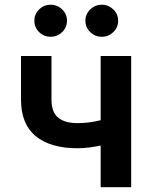

<svg xmlns="http://www.w3.org/2000/svg" viewBox="-20 -779 633 799"><path d="M302.2 -162.1Q189.9 -162.1 128.7 -212.4Q67.4 -262.7 67.4 -364.3V-545.9H194.3V-364.3Q194.3 -312 222.2 -289.3Q250 -266.6 302.2 -266.6Q328.1 -266.6 351.8 -269.8Q375.5 -272.9 398.9 -278.8V-545.9H525.9V0H398.9V-173.3Q376 -168.5 351.6 -165.3Q327.1 -162.1 302.2 -162.1ZM190.9 -626Q162.6 -626 142.8 -645.5Q123 -665 123 -692.9Q123 -720.2 142.8 -739.7Q162.6 -759.3 190.9 -759.3Q218.8 -759.3 238.8 -739.7Q258.8 -720.2 258.8 -692.9Q258.8 -665 238.8 -645.5Q218.8 -626 190.9 -626ZM403.8 -626Q375.5 -626 355.5 -645.5Q335.4 -665 335.4 -692.9Q335.4 -720.2 355.5 -739.7Q375.5 -759.3 403.8 -759.3Q431.6 -759.3 451.7 -739.7Q471.7 -720.2 471.7 -692.9Q471.7 -665 451.7 -645.5Q431.6 -626 403.8 -626Z"/></svg>

Font: Inter-SemiBold
Style: Regular
Weight: 600
Designer: Rasmus Andersson
Foundry: rsms
Version: Version 4.000;git-a52131595